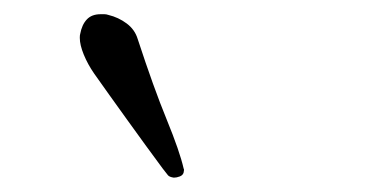

<svg xmlns="http://www.w3.org/2000/svg" viewBox="-20 -767 518 269"><path d="M92.3 -719.2Q94.7 -732.4 101.6 -739.7Q108.4 -747.1 121.1 -747.1Q123.5 -747.1 126.2 -747.1Q128.9 -747.1 131.8 -746.1Q146 -742.7 157.5 -734.1Q168.9 -725.6 172.9 -712.4Q195.3 -644 213.6 -599.4Q231.9 -554.7 237.3 -530.8Q237.8 -530.3 237.8 -528.8Q237.8 -527.8 237.5 -526.9Q237.3 -525.9 237.3 -525.4Q236.3 -521.5 231.9 -519.8Q227.5 -518.1 223.6 -518.1Q217.3 -519 215.3 -521.5L208 -530.8Q196.8 -545.9 183.6 -564Q170.4 -582 157.5 -600.1Q144.5 -618.2 132.6 -634.8Q120.6 -651.4 111.8 -664.1Q103 -676.8 97.4 -690.4Q91.8 -704.1 91.8 -713.9Q91.8 -717.8 92.3 -719.2Z"/></svg>

Font: IM FELL French Canon
Style: Italic
Weight: 400
Italic angle: -17°
Designer: Igino Marini
Foundry: Igino Marini
Version: 3.00